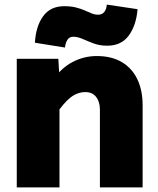

<svg xmlns="http://www.w3.org/2000/svg" viewBox="-20 -816 690 836"><path d="M415 0V-339Q415 -373 398.5 -394Q382 -415 352 -415Q317 -415 287 -391.5Q257 -368 220 -313L202 -456Q243 -518 294 -545Q345 -572 401 -572Q466 -572 510.5 -545.5Q555 -519 578 -471Q601 -423 601 -358V0ZM53 0V-560H234L239 -474V0ZM263 -609 132 -630Q136 -701 167.5 -745Q199 -789 260 -789Q289 -789 310.5 -783.5Q332 -778 349 -770.5Q366 -763 379.5 -757.5Q393 -752 407 -752Q425 -752 434.5 -764.5Q444 -777 445 -796L579 -776Q573 -705 540.5 -661Q508 -617 447 -617Q414 -617 387.5 -627Q361 -637 339.5 -646.5Q318 -656 299 -656Q282 -656 273.5 -642.5Q265 -629 263 -609Z"/></svg>

Font: Azeret Mono Thin ExtraBold
Style: Regular
Weight: 800
Version: Version 1.002